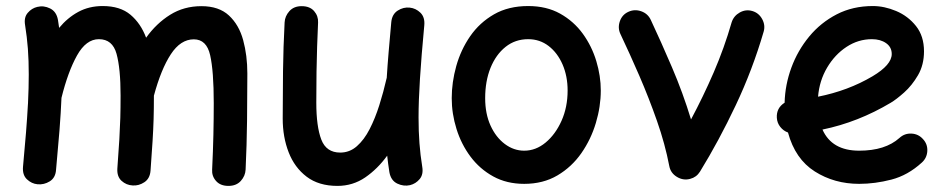

<svg xmlns="http://www.w3.org/2000/svg" viewBox="-20 -564 3151 639"><path d="M56.6 -9.3Q68.4 -133.3 72.8 -214.8Q72.8 -217.3 73.2 -220.2Q75.7 -272.9 75.7 -315.9Q75.7 -362.8 72.8 -401.9Q69.8 -440.9 63.5 -480.5Q59.1 -505.9 72.3 -521.2Q85.4 -536.6 104 -541Q125.5 -546.4 146.7 -535.9Q168 -525.4 172.9 -497.6Q174.8 -484.4 176.8 -471.2Q204.6 -504.9 240.5 -524.4Q276.4 -543.9 321.8 -543.9Q379.9 -543.9 414.3 -514.9Q448.7 -485.8 466.3 -438.5Q500.5 -486.3 546.4 -514.9Q592.3 -543.5 650.4 -543.5Q708.5 -543.5 741.9 -512.5Q775.4 -481.4 789.3 -430.4Q803.2 -379.4 803.2 -319.3Q803.2 -241.7 802.2 -161.6Q801.3 -81.5 797.4 0.5Q796.4 21.5 781.5 38.1Q766.6 54.7 740.2 54.7Q713.4 54.7 699 38.3Q684.6 22 686 0.5Q689 -61.5 690.2 -115.5Q691.4 -169.4 691.4 -220.7Q691.4 -327.6 679.4 -380.4Q667.5 -433.1 625 -433.1Q581.1 -433.1 548.6 -383.5Q516.1 -334 492.2 -245.6Q492.2 -201.2 491.2 -167.5Q490.2 -133.8 487.8 -95Q485.4 -56.2 481 3.9Q479 30.3 460.4 42.5Q441.9 54.7 421.4 53.2Q400.4 52.2 384.5 37.8Q368.7 23.4 370.6 -3.9Q375 -62.5 377.2 -100.6Q379.4 -138.7 380.4 -171.4Q381.3 -204.1 381.3 -246.1Q381.3 -335.9 367.9 -384.8Q354.5 -433.6 309.1 -433.6Q266.6 -433.6 236.3 -379.4Q206.1 -325.2 184.6 -238.3Q182.6 -189.5 178 -130.6Q173.3 -71.8 166.5 1.5Q164.6 27.8 145.5 39.6Q126.5 51.3 105 49.3Q85 47.4 69.6 32.7Q54.2 18.1 56.6 -9.3Z M1392.1 -480Q1382.3 -375.5 1377.7 -302.2Q1373 -229 1373 -172.9Q1373 -126.5 1376 -87.4Q1378.9 -48.3 1385.3 -8.8Q1389.6 16.6 1376.7 32Q1363.8 47.4 1344.7 52.2Q1323.2 57.1 1302 46.9Q1280.8 36.6 1275.9 8.8Q1271.5 -19 1268.6 -45.9Q1236.8 -2 1195.6 26.4Q1154.3 54.7 1103 54.7Q1041 54.7 1000.7 24.2Q960.4 -6.3 940.7 -57.1Q920.9 -107.9 920.9 -169.4Q920.9 -247.1 921.9 -327.1Q922.9 -407.2 927.2 -489.3Q928.2 -510.3 943.1 -526.9Q958 -543.5 983.9 -543.5Q1011.2 -543.5 1025.4 -527.1Q1039.6 -510.7 1038.6 -489.3Q1036.6 -448.2 1035.4 -408.7Q1034.2 -369.1 1033.4 -324.5Q1032.7 -279.8 1032.7 -222.2Q1032.7 -143.1 1049.3 -99.6Q1065.9 -56.2 1112.3 -56.2Q1143.6 -56.2 1167.7 -77.4Q1191.9 -98.6 1210.2 -134.3Q1228.5 -169.9 1242.4 -213.9Q1256.3 -257.8 1266.6 -303.2L1267.1 -304.7Q1269.5 -344.7 1273.4 -390.6Q1277.3 -436.5 1282.2 -490.2Q1284.7 -516.6 1303.7 -528.8Q1322.8 -541 1343.8 -538.6Q1363.8 -536.6 1379.2 -521.7Q1394.5 -506.8 1392.1 -480Z M1737.8 -543.9Q1798.8 -543.9 1844.2 -518.6Q1889.6 -493.2 1919.7 -451.7Q1949.7 -410.2 1964.6 -360.6Q1979.5 -311 1979.5 -262.7Q1979.5 -209.5 1963.1 -154.8Q1946.8 -100.1 1914.8 -54.2Q1882.8 -8.3 1835.2 19.8Q1787.6 47.9 1724.6 47.9Q1666.5 47.9 1621.6 23.2Q1576.7 -1.5 1545.9 -42.7Q1515.1 -84 1499.3 -134.8Q1483.4 -185.5 1483.4 -237.3Q1483.4 -290 1498.5 -344.2Q1513.7 -398.4 1544.9 -443.6Q1576.2 -488.8 1624.3 -516.4Q1672.4 -543.9 1737.8 -543.9ZM1737.8 -433.6Q1694.8 -433.6 1662.6 -408Q1630.4 -382.3 1612.5 -338.1Q1594.7 -293.9 1594.7 -237.3Q1594.7 -185.5 1612.5 -146.2Q1630.4 -106.9 1660.2 -84.7Q1689.9 -62.5 1724.6 -62.5Q1763.2 -62.5 1795.9 -89.6Q1828.6 -116.7 1848.9 -162.1Q1869.1 -207.5 1869.1 -262.7Q1869.1 -310.5 1852.3 -349.4Q1835.4 -388.2 1805.9 -410.9Q1776.4 -433.6 1737.8 -433.6Z M2071.8 -524.9Q2092.3 -534.2 2114.3 -526.4Q2136.2 -518.6 2146 -497.6Q2179.7 -425.8 2216.3 -340.3Q2252.9 -254.9 2279.8 -166.5Q2320.3 -242.2 2355.5 -323.5Q2390.6 -404.8 2415 -489.7Q2421.9 -511.2 2442.1 -522.5Q2462.4 -533.7 2483.9 -527.3Q2505.4 -521 2516.6 -500.5Q2527.8 -480 2521.5 -458.5Q2484.4 -331.5 2428.5 -213.4Q2372.6 -95.2 2309.6 7.3Q2297.9 25.9 2277.3 31.2Q2254.4 37.6 2233.2 24.9Q2211.9 12.2 2207.5 -11.2Q2193.4 -85 2166.5 -161.6Q2139.6 -238.3 2107.7 -312Q2075.7 -385.7 2044.9 -450.7Q2035.2 -471.2 2043 -493.4Q2050.8 -515.6 2071.8 -524.9Z M3047.9 -22.9Q3001.5 19.5 2946.8 33.7Q2892.1 47.9 2839.4 47.9Q2756.8 47.9 2691.7 6.6Q2626.5 -34.7 2602.5 -123Q2587.4 -128.4 2576.9 -141.6Q2566.4 -154.8 2565.4 -171.9Q2563.5 -204.6 2591.3 -222.2Q2592.8 -281.7 2613.8 -338.9Q2634.8 -396 2673.1 -442.4Q2711.4 -488.8 2764.9 -516.4Q2818.4 -543.9 2884.8 -543.9Q2923.3 -543.9 2962.6 -527.3Q3002 -510.7 3028.6 -477.3Q3055.2 -443.8 3055.2 -393.1Q3055.2 -348.1 3035.2 -313.7Q3015.1 -279.3 2989 -256.1Q2962.9 -232.9 2944.8 -222.2Q2835.9 -157.2 2717.3 -132.8Q2748.5 -62.5 2839.4 -62.5Q2926.3 -62.5 2973.6 -105Q2990.7 -120.6 3013.7 -119.4Q3036.6 -118.2 3051.8 -101.1Q3067.4 -84.5 3066.2 -61.3Q3064.9 -38.1 3047.9 -22.9ZM2881.8 -433.6Q2836.4 -433.6 2797.4 -408Q2758.3 -382.3 2732.7 -338.9Q2707 -295.4 2702.6 -242.2Q2752 -252 2797.6 -269Q2843.3 -286.1 2883.8 -310.1Q2947.8 -348.1 2947.8 -384.3Q2947.8 -407.2 2929 -420.4Q2910.2 -433.6 2881.8 -433.6Z"/></svg>

Font: Mikhak-FD SemiBold
Style: Regular
Weight: 600
Designer: Amin Abedi
Version: Version 3.2